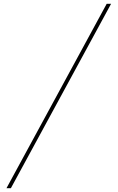

<svg xmlns="http://www.w3.org/2000/svg" viewBox="-20 -843 616 1006"><path d="M14 143H37L562 -823H539Z"/></svg>

Font: Iosevka Sparkle Thin Oblique
Style: Regular
Weight: 100
Italic angle: -9°
Designer: Belleve Invis
Foundry: Belleve Invis
Version: Version 4.5.0; ttfautohint (v1.8.3)